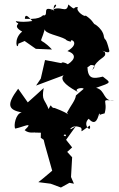

<svg xmlns="http://www.w3.org/2000/svg" viewBox="-20 -586 530 857"><path d="M319 -160C316 -137 297 -117 279 -83C293 -62 302 -75 224 -104C202 -103 213 -133 197 -99C179 -146 165 -136 175 -193C153 -172 128 -151 104 -129L61 -190C6 -116 18 -96 77 -84C50 -80 40 -24 48 -12C87 -20 133 -46 90 -5C110 12 135 3 138 6C199 4 189 21 189 21C208 -13 247 -27 259 24C276 -3 282 38 260 14C293 5 291 -36 340 -17C355 -4 321 17 381 -26C390 11 345 -29 376 -56C410 -16 419 -70 423 -80C435 -66 402 -69 447 -80C464 -138 422 -144 490 -136C437 -134 453 -183 409 -194C481 -219 475 -216 439 -244C393 -233 372 -234 370 -289C355 -286 359 -274 385 -296C417 -296 393 -276 392 -273C415 -332 459 -325 448 -353C414 -374 471 -338 468 -360C451 -427 450 -400 444 -421C440 -466 376 -494 410 -470C390 -487 397 -493 362 -517C363 -506 314 -537 328 -554C301 -558 324 -532 285 -566C277 -520 249 -568 207 -538C257 -572 210 -576 222 -539C165 -564 198 -520 177 -517C166 -524 176 -497 91 -502C92 -546 138 -465 130 -493C57 -480 40 -502 56 -484C76 -481 30 -472 79 -445C37 -412 58 -356 62 -391L90 -403L140 -368L212 -365C151 -431 157 -374 180 -456C178 -436 244 -427 272 -411C278 -433 253 -407 297 -400C290 -418 343 -395 281 -358C331 -342 309 -311 268 -291C318 -284 258 -318 254 -304L181 -318L162 -235L141 -204L264 -250C242 -226 290 -195 334 -172C298 -191 355 -198 353 -189ZM310 234 297 204 302 116 280 92 302 72 275 38 318 -22 296 -9 260 -69 163 -17 162 29 175 38 180 59 213 176C192 193 173 211 151 227L206 234L252 251L290 230Z"/></svg>

Font: Asimov Aggro
Style: Condensed
Weight: 500
Designer: Google
Version: Version 2.000980; 2014